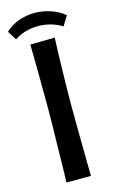

<svg xmlns="http://www.w3.org/2000/svg" viewBox="-163 -895 559 944"><g transform="rotate(-15 116.5 -423.0)"><path d="M56 -701 181 -703Q181 -703 180 -683.5Q179 -664 178 -631.5Q177 -599 176 -556Q175 -513 174 -465.5Q173 -418 173 -371Q173 -323 173.5 -271.5Q174 -220 174.5 -172Q175 -124 175.5 -85Q176 -46 176.5 -23Q177 0 177 0H52Q52 0 53 -26Q54 -52 54.5 -93.5Q55 -135 56 -184Q57 -233 58 -281.5Q59 -330 59 -369Q59 -410 58.5 -457.5Q58 -505 58 -552Q58 -599 57 -638.5Q56 -678 56 -701ZM-5 -744 -34 -790Q-5 -818 34.5 -832Q74 -846 115 -846Q156 -846 196 -833Q236 -820 267 -794L237 -745Q210 -762 179 -770.5Q148 -779 116 -779Q82 -779 51 -770Q20 -761 -5 -744Z"/></g></svg>

Font: Truculenta
Style: Bold
Weight: 700
Designer: Ivan Castro, Eva Sanz & Omnibus-Type Team
Foundry: Omnibus-Type
Version: Version 1.002